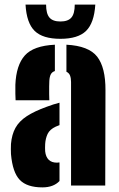

<svg xmlns="http://www.w3.org/2000/svg" viewBox="-20 -803 516 831"><path d="M27.5 -136Q27 -145 27 -158Q27 -171 27.5 -180Q31 -221 47 -249.8Q63 -278.5 95.8 -300Q128.5 -321.5 182.5 -341Q197 -346.5 210.5 -350.8Q224 -355 237.5 -358.5V-261.5Q233.5 -260 229.5 -258.2Q225.5 -256.5 221.5 -255Q195.5 -243 186.2 -223.5Q177 -204 175.5 -180Q175 -170.5 175 -163Q175 -155.5 175.5 -148Q178 -124 190.8 -111.5Q203.5 -99 226.5 -99Q230.5 -99 237.5 -100V-19.5Q211.5 8 163.5 8Q97 8 65.8 -24.2Q34.5 -56.5 27.5 -136ZM47.5 -369Q47 -374.5 46.5 -397Q46 -419.5 46.5 -436Q50 -521 87.5 -563Q125 -605 217.5 -609.5V-495.5Q205 -491.5 199.8 -481.2Q194.5 -471 193.5 -453Q193 -446 192.8 -429.2Q192.5 -412.5 192.8 -395.2Q193 -378 193.5 -369ZM287.5 0V-448Q287.5 -464.5 283.2 -475.8Q279 -487 267.5 -492.5V-609.5Q364 -604.5 400.5 -557.8Q437 -511 436.5 -412L435.5 0ZM241.5 -635Q165 -635 130 -669.2Q95 -703.5 90.5 -783H179.5Q179.5 -744 194 -727Q208.5 -710 241.5 -710Q274.5 -710 289 -727Q303.5 -744 303.5 -783H392.5Q387.5 -703.5 352.5 -669.2Q317.5 -635 241.5 -635Z"/></svg>

Font: Big Shoulders Stencil Display Thin Black
Style: Regular
Weight: 900
Version: Version 2.001